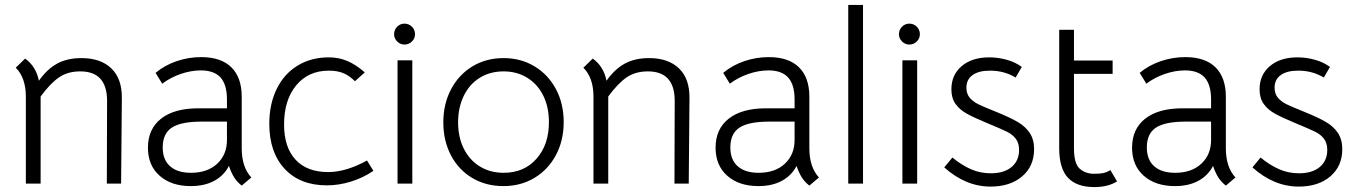

<svg xmlns="http://www.w3.org/2000/svg" viewBox="-20 -746 5503 780"><path d="M44 -471 82 -508Q126 -477 138 -418Q171 -465 212 -487.5Q253 -510 311 -510Q389 -510 432.5 -468Q476 -426 475 -347L472 0H414L415 -336Q415 -456 306 -456Q255 -456 219.5 -431.5Q184 -407 145 -354V0H85V-353Q85 -430 44 -471Z M910 -72Q890 -33 850.5 -11.5Q811 10 755 10Q676 10 628.5 -32Q581 -74 581 -146Q581 -222 634.5 -264Q688 -306 786 -306H902V-342Q902 -402 876 -431Q850 -460 796 -460Q756 -460 714 -445.5Q672 -431 639 -406L612 -450Q649 -481 697.5 -497.5Q746 -514 797 -514Q878 -514 920 -472.5Q962 -431 962 -353V-144Q962 -67 1001 -25L962 8Q943 -7 931.5 -25Q920 -43 910 -72ZM902 -177V-252H800Q715 -252 678 -227.5Q641 -203 641 -147Q641 -97 671 -70.5Q701 -44 756 -44Q823 -44 862.5 -81Q902 -118 902 -177Z M1074 -243Q1074 -323 1104 -384.5Q1134 -446 1189 -479.5Q1244 -513 1316 -513Q1356 -513 1390.5 -498.5Q1425 -484 1462 -452L1422 -416Q1399 -439 1374.5 -449Q1350 -459 1316 -459Q1233 -459 1183.5 -399.5Q1134 -340 1134 -240Q1134 -148 1180.5 -97.5Q1227 -47 1313 -47Q1386 -47 1471 -94L1497 -52Q1456 -24 1406.5 -8.5Q1357 7 1308 7Q1199 7 1136.5 -60Q1074 -127 1074 -243Z M1595 -501H1655V0H1595ZM1581 -607Q1581 -625 1593.5 -637.5Q1606 -650 1623 -650Q1641 -650 1653.5 -637.5Q1666 -625 1666 -607Q1666 -590 1653.5 -577.5Q1641 -565 1623 -565Q1606 -565 1593.5 -577.5Q1581 -590 1581 -607Z M1781 -249Q1781 -324 1812.5 -383.5Q1844 -443 1899.5 -476.5Q1955 -510 2026 -510Q2096 -510 2151.5 -476.5Q2207 -443 2238.5 -384Q2270 -325 2270 -250Q2270 -175 2238.5 -116Q2207 -57 2151.5 -23.5Q2096 10 2025 10Q1954 10 1898.5 -23Q1843 -56 1812 -115Q1781 -174 1781 -249ZM2210 -250Q2210 -311 2187 -357.5Q2164 -404 2122 -430Q2080 -456 2026 -456Q1971 -456 1929 -430Q1887 -404 1864 -356.5Q1841 -309 1841 -249Q1841 -189 1864 -142.5Q1887 -96 1929 -70Q1971 -44 2026 -44Q2109 -44 2159.5 -101Q2210 -158 2210 -250Z M2350 -471 2388 -508Q2432 -477 2444 -418Q2477 -465 2518 -487.5Q2559 -510 2617 -510Q2695 -510 2738.5 -468Q2782 -426 2781 -347L2778 0H2720L2721 -336Q2721 -456 2612 -456Q2561 -456 2525.5 -431.5Q2490 -407 2451 -354V0H2391V-353Q2391 -430 2350 -471Z M3216 -72Q3196 -33 3156.5 -11.5Q3117 10 3061 10Q2982 10 2934.5 -32Q2887 -74 2887 -146Q2887 -222 2940.5 -264Q2994 -306 3092 -306H3208V-342Q3208 -402 3182 -431Q3156 -460 3102 -460Q3062 -460 3020 -445.5Q2978 -431 2945 -406L2918 -450Q2955 -481 3003.5 -497.5Q3052 -514 3103 -514Q3184 -514 3226 -472.5Q3268 -431 3268 -353V-144Q3268 -67 3307 -25L3268 8Q3249 -7 3237.5 -25Q3226 -43 3216 -72ZM3208 -177V-252H3106Q3021 -252 2984 -227.5Q2947 -203 2947 -147Q2947 -97 2977 -70.5Q3007 -44 3062 -44Q3129 -44 3168.5 -81Q3208 -118 3208 -177Z M3426 -726H3486V0H3426Z M3646 -501H3706V0H3646ZM3632 -607Q3632 -625 3644.5 -637.5Q3657 -650 3674 -650Q3692 -650 3704.5 -637.5Q3717 -625 3717 -607Q3717 -590 3704.5 -577.5Q3692 -565 3674 -565Q3657 -565 3644.5 -577.5Q3632 -590 3632 -607Z M3816 -66 3849 -106Q3887 -75 3924.5 -58.5Q3962 -42 4005 -42Q4059 -42 4089.5 -67.5Q4120 -93 4120 -137Q4120 -165 4106.5 -182.5Q4093 -200 4070.5 -211Q4048 -222 3990 -246Q3937 -268 3908 -284Q3879 -300 3862 -323.5Q3845 -347 3845 -383Q3845 -442 3887 -477.5Q3929 -513 3999 -513Q4035 -513 4070.5 -503Q4106 -493 4131 -474L4106 -431Q4060 -459 4002 -459Q3956 -459 3931 -441Q3906 -423 3906 -390Q3906 -365 3919.5 -349Q3933 -333 3954.5 -322.5Q3976 -312 4026 -292Q4083 -269 4114.5 -250.5Q4146 -232 4163.5 -205.5Q4181 -179 4181 -140Q4181 -71 4132.5 -29.5Q4084 12 4004 12Q3903 12 3816 -66Z M4283 -144V-625H4343V-500H4500V-446H4343V-144Q4343 -81 4366.5 -60.5Q4390 -40 4425 -40Q4446 -40 4460 -42.5Q4474 -45 4491 -55L4518 -9Q4481 14 4426 14Q4354 14 4318.5 -24Q4283 -62 4283 -144Z M4908 -72Q4888 -33 4848.5 -11.5Q4809 10 4753 10Q4674 10 4626.5 -32Q4579 -74 4579 -146Q4579 -222 4632.5 -264Q4686 -306 4784 -306H4900V-342Q4900 -402 4874 -431Q4848 -460 4794 -460Q4754 -460 4712 -445.5Q4670 -431 4637 -406L4610 -450Q4647 -481 4695.5 -497.5Q4744 -514 4795 -514Q4876 -514 4918 -472.5Q4960 -431 4960 -353V-144Q4960 -67 4999 -25L4960 8Q4941 -7 4929.5 -25Q4918 -43 4908 -72ZM4900 -177V-252H4798Q4713 -252 4676 -227.5Q4639 -203 4639 -147Q4639 -97 4669 -70.5Q4699 -44 4754 -44Q4821 -44 4860.5 -81Q4900 -118 4900 -177Z M5068 -66 5101 -106Q5139 -75 5176.5 -58.5Q5214 -42 5257 -42Q5311 -42 5341.5 -67.5Q5372 -93 5372 -137Q5372 -165 5358.5 -182.5Q5345 -200 5322.5 -211Q5300 -222 5242 -246Q5189 -268 5160 -284Q5131 -300 5114 -323.5Q5097 -347 5097 -383Q5097 -442 5139 -477.5Q5181 -513 5251 -513Q5287 -513 5322.5 -503Q5358 -493 5383 -474L5358 -431Q5312 -459 5254 -459Q5208 -459 5183 -441Q5158 -423 5158 -390Q5158 -365 5171.5 -349Q5185 -333 5206.5 -322.5Q5228 -312 5278 -292Q5335 -269 5366.5 -250.5Q5398 -232 5415.5 -205.5Q5433 -179 5433 -140Q5433 -71 5384.5 -29.5Q5336 12 5256 12Q5155 12 5068 -66Z"/></svg>

Font: Bellota Text
Style: Regular
Weight: 400
Designer: Kemie Guaida
Foundry: Kemie Guaida
Version: Version 4.001